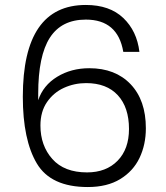

<svg xmlns="http://www.w3.org/2000/svg" viewBox="-20 -751 669 774"><path d="M477 -542Q455 -672 326 -672Q228 -672 181 -599Q134 -526 134 -373Q134 -360 134 -347Q154 -407 210.5 -441.5Q267 -476 340 -476Q445 -476 506.5 -411.5Q568 -347 568 -234Q568 -168 542.5 -114.5Q517 -61 464.5 -29Q412 3 334 3Q185 3 128.5 -92Q72 -187 72 -361Q72 -731 326 -731Q422 -731 477 -678.5Q532 -626 542 -542ZM327 -416Q280 -416 238 -397Q196 -378 169.5 -339.5Q143 -301 143 -245Q143 -164 191 -110Q239 -56 331 -56Q408 -56 454 -103Q500 -150 500 -231Q500 -318 455 -367Q410 -416 327 -416Z"/></svg>

Font: Fz Poppins Light
Style: Regular
Weight: 300
Designer: Ninad Kale (Devanagari), Jonny Pinhorn (Latin)
Foundry: Indian Type Foundry
Version: Vit hóa bi Vntype.Com & FontZin.Com